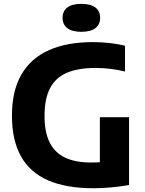

<svg xmlns="http://www.w3.org/2000/svg" viewBox="-20 -968 753 996"><path d="M464.5 8.5Q324 8.5 230 -32.2Q136 -73 89 -156.5Q42 -240 42 -368.5Q42 -496 90.5 -580.5Q139 -665 232.5 -707.2Q326 -749.5 461.5 -749.5Q505 -749.5 546.8 -745Q588.5 -740.5 628.5 -731V-597Q589.5 -606.5 551.8 -611Q514 -615.5 476 -615.5Q385.5 -615.5 327 -590.5Q268.5 -565.5 239.8 -510.8Q211 -456 211 -366Q211 -282 237.8 -228.8Q264.5 -175.5 318 -150.2Q371.5 -125 452 -125Q482.5 -125 512.5 -127.2Q542.5 -129.5 567.5 -133.5L498 -73V-360H649.5V-8Q601.5 0 555.8 4.2Q510 8.5 464.5 8.5ZM402 -803Q353.5 -803 329 -822.2Q304.5 -841.5 304.5 -875.5Q304.5 -910 329 -929Q353.5 -948 402 -948Q450.5 -948 475 -929Q499.5 -910 499.5 -875.5Q499.5 -841.5 475 -822.2Q450.5 -803 402 -803Z"/></svg>

Font: Encode Sans SC Condensed Thin
Style: Bold
Weight: 700
Version: Version 3.002